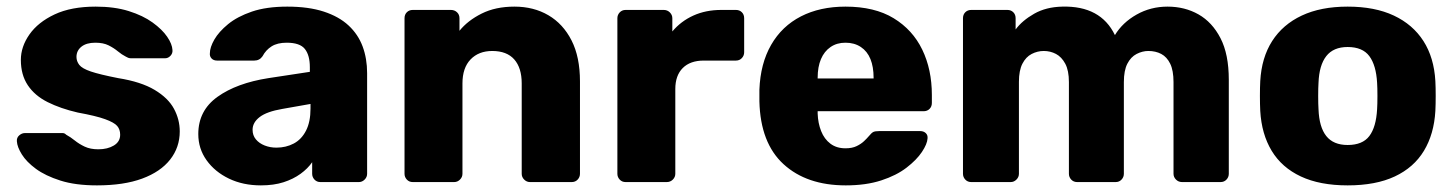

<svg xmlns="http://www.w3.org/2000/svg" viewBox="-20 -550 4397 580"><path d="M273 10Q208 10 162.5 -4.5Q117 -19 88.5 -40Q60 -61 46 -83.5Q32 -106 31 -123Q30 -134 38 -141Q46 -148 55 -148H169Q172 -148 174.5 -147Q177 -146 180 -143Q193 -136 206 -125.5Q219 -115 236 -107Q253 -99 277 -99Q305 -99 324 -110.5Q343 -122 343 -143Q343 -159 334 -169.5Q325 -180 297.5 -190Q270 -200 215 -210Q163 -222 124 -241.5Q85 -261 64 -292.5Q43 -324 43 -369Q43 -409 69 -446Q95 -483 145 -506.5Q195 -530 269 -530Q326 -530 369 -516.5Q412 -503 441 -482Q470 -461 485 -439Q500 -417 501 -399Q502 -389 495 -381.5Q488 -374 479 -374H375Q371 -374 367 -375.5Q363 -377 360 -379Q348 -385 336 -395Q324 -405 308 -413Q292 -421 268 -421Q241 -421 226 -409Q211 -397 211 -378Q211 -365 219.5 -354Q228 -343 254.5 -334Q281 -325 337 -314Q406 -303 447 -278.5Q488 -254 505.5 -221.5Q523 -189 523 -153Q523 -105 494 -68Q465 -31 409.5 -10.5Q354 10 273 10Z M768 10Q714 10 671.5 -10.5Q629 -31 604 -66Q579 -101 579 -145Q579 -216 637 -257.5Q695 -299 791 -314L916 -333V-347Q916 -383 901 -402Q886 -421 846 -421Q818 -421 800.5 -410Q783 -399 773 -380Q764 -367 748 -367H636Q625 -367 619 -373.5Q613 -380 614 -389Q614 -407 627.5 -430.5Q641 -454 669 -477Q697 -500 741 -515Q785 -530 848 -530Q912 -530 958 -515Q1004 -500 1033 -473Q1062 -446 1075.5 -409.5Q1089 -373 1089 -329V-25Q1089 -15 1081.5 -7.5Q1074 0 1064 0H948Q937 0 930 -7.5Q923 -15 923 -25V-60Q910 -41 888 -25Q866 -9 836.5 0.5Q807 10 768 10ZM815 -104Q844 -104 867.5 -116.5Q891 -129 904.5 -155.5Q918 -182 918 -222V-236L833 -221Q786 -213 764.5 -196.5Q743 -180 743 -158Q743 -141 753 -129Q763 -117 779.5 -110.5Q796 -104 815 -104Z M1227 0Q1216 0 1209 -7.5Q1202 -15 1202 -25V-495Q1202 -506 1209 -513Q1216 -520 1227 -520H1342Q1353 -520 1360.5 -513Q1368 -506 1368 -495V-457Q1393 -488 1435 -509Q1477 -530 1534 -530Q1592 -530 1636.5 -504Q1681 -478 1706.5 -428Q1732 -378 1732 -304V-25Q1732 -15 1725 -7.5Q1718 0 1707 0H1581Q1571 0 1563.5 -7.5Q1556 -15 1556 -25V-298Q1556 -345 1533.5 -370.5Q1511 -396 1467 -396Q1426 -396 1401.5 -370.5Q1377 -345 1377 -298V-25Q1377 -15 1369.5 -7.5Q1362 0 1352 0Z M1870 0Q1859 0 1852 -7.5Q1845 -15 1845 -25V-495Q1845 -505 1852 -512.5Q1859 -520 1870 -520H1985Q1996 -520 2003.5 -512.5Q2011 -505 2011 -495V-455Q2037 -486 2074.5 -503Q2112 -520 2159 -520H2203Q2214 -520 2221 -513Q2228 -506 2228 -495V-392Q2228 -382 2221 -374.5Q2214 -367 2203 -367H2106Q2065 -367 2042.5 -344.5Q2020 -322 2020 -281V-25Q2020 -15 2012.5 -7.5Q2005 0 1994 0Z M2535 10Q2417 10 2347 -54Q2277 -118 2274 -244Q2274 -251 2274 -262Q2274 -273 2274 -279Q2277 -358 2309.5 -414.5Q2342 -471 2399.5 -500.5Q2457 -530 2534 -530Q2622 -530 2679.5 -495Q2737 -460 2766 -400Q2795 -340 2795 -263V-239Q2795 -228 2788 -221Q2781 -214 2770 -214H2450Q2450 -213 2450 -211Q2450 -209 2450 -207Q2451 -178 2460.5 -154Q2470 -130 2488.5 -116Q2507 -102 2534 -102Q2554 -102 2567.5 -108.5Q2581 -115 2590 -123.5Q2599 -132 2604 -138Q2613 -149 2618.5 -151.5Q2624 -154 2636 -154H2760Q2770 -154 2776.5 -148Q2783 -142 2782 -132Q2781 -115 2765 -91Q2749 -67 2718.5 -43.5Q2688 -20 2642 -5Q2596 10 2535 10ZM2450 -313H2619V-315Q2619 -348 2609.5 -371.5Q2600 -395 2580.5 -408Q2561 -421 2534 -421Q2508 -421 2489 -408Q2470 -395 2460 -371.5Q2450 -348 2450 -315Z M2914 0Q2903 0 2896 -7.5Q2889 -15 2889 -25V-495Q2889 -506 2896 -513Q2903 -520 2914 -520H3023Q3034 -520 3041 -513Q3048 -506 3048 -495V-461Q3068 -488 3104 -508.5Q3140 -529 3189 -530Q3305 -533 3348 -444Q3371 -482 3413.5 -506Q3456 -530 3507 -530Q3559 -530 3600.5 -506.5Q3642 -483 3667 -434.5Q3692 -386 3692 -309V-25Q3692 -15 3685 -7.5Q3678 0 3667 0H3551Q3540 0 3532.5 -7.5Q3525 -15 3525 -25V-302Q3525 -337 3515 -357.5Q3505 -378 3488 -387Q3471 -396 3449 -396Q3431 -396 3413.5 -387Q3396 -378 3385.5 -357.5Q3375 -337 3375 -302V-25Q3375 -15 3368 -7.5Q3361 0 3350 0H3234Q3223 0 3216 -7.5Q3209 -15 3209 -25V-302Q3209 -337 3198 -357.5Q3187 -378 3170 -387Q3153 -396 3133 -396Q3114 -396 3096.5 -387Q3079 -378 3068.5 -357.5Q3058 -337 3058 -303V-25Q3058 -15 3050.5 -7.5Q3043 0 3033 0Z M4051 10Q3967 10 3909.5 -17Q3852 -44 3821.5 -94.5Q3791 -145 3787 -215Q3786 -235 3786 -260.5Q3786 -286 3787 -305Q3791 -376 3823 -426Q3855 -476 3912.5 -503Q3970 -530 4051 -530Q4133 -530 4190.5 -503Q4248 -476 4280 -426Q4312 -376 4316 -305Q4317 -286 4317 -260.5Q4317 -235 4316 -215Q4312 -145 4281.5 -94.5Q4251 -44 4193.5 -17Q4136 10 4051 10ZM4051 -112Q4096 -112 4116.5 -139Q4137 -166 4140 -220Q4141 -235 4141 -260Q4141 -285 4140 -300Q4137 -353 4116.5 -380.5Q4096 -408 4051 -408Q4008 -408 3986.5 -380.5Q3965 -353 3963 -300Q3962 -285 3962 -260Q3962 -235 3963 -220Q3965 -166 3986.5 -139Q4008 -112 4051 -112Z"/></svg>

Font: Rubik Light
Style: Bold
Weight: 700
Version: Version 2.104